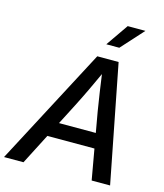

<svg xmlns="http://www.w3.org/2000/svg" viewBox="-166 -1049 982 1150"><g transform="rotate(15 325.0 -474.5)"><path d="M-31.2 0 352.1 -727.5H484.4L626.5 0H512.2L439.9 -409.2Q431.6 -459.5 422.1 -523.2Q412.6 -586.9 399.9 -679.2H428.7Q386.7 -587.4 356.4 -523.9Q326.2 -460.4 299.8 -409.2L89.4 0ZM145 -189.5 160.6 -281.7H527.8L512.7 -189.5ZM385.7 -811 481.4 -949.2H591.3L466.3 -811Z"/></g></svg>

Font: Inter 28pt Medium
Style: Italic
Weight: 500
Italic angle: -9.3988°
Designer: Rasmus Andersson
Foundry: rsms
Version: Version 4.001;git-66647c0bb